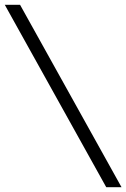

<svg xmlns="http://www.w3.org/2000/svg" viewBox="-20 -691 529 804"><path d="M424.8 92.8 0 -670.9H64L488.8 92.8Z"/></svg>

Font: Charis SIL Am
Style: Regular
Weight: 400
Foundry: SIL International
Version: Version 5.000